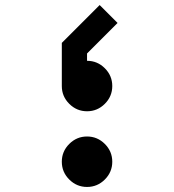

<svg xmlns="http://www.w3.org/2000/svg" viewBox="-20 -741 690 761"><path d="M425 -100Q425 -59 395.5 -29.5Q366 0 325 0Q284 0 254.5 -29.5Q225 -59 225 -100Q225 -141 254.5 -170.5Q284 -200 325 -200Q366 -200 395.5 -170.5Q425 -141 425 -100ZM225 -571 375 -721 446 -650 325 -529V-500Q366 -500 395.5 -470.5Q425 -441 425 -400Q425 -359 395.5 -329.5Q366 -300 325 -300Q284 -300 254.5 -329.5Q225 -359 225 -400Z"/></svg>

Font: Monoikos Medium
Style: Regular
Weight: 500
Designer: Brian Krent
Version: Version 0.088